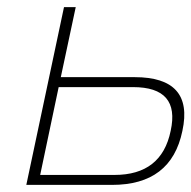

<svg xmlns="http://www.w3.org/2000/svg" viewBox="-20 -520 538 540"><path d="M54 0H295C406 0 472 -50 493 -152C515 -253 469 -303 359 -303H151L193 -500H160ZM93 -28 145 -275H354C443 -275 478 -234 460 -152C443 -69 390 -28 302 -28Z"/></svg>

Font: LT Wave Text Thin Italic
Style: Regular
Weight: 100
Designer: Daniel Lyons
Version: Version 2.5 (Glyphs App)